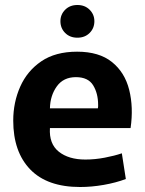

<svg xmlns="http://www.w3.org/2000/svg" viewBox="-20 -738 580 769"><path d="M301 11Q169 11 101 -59.5Q33 -130 33 -255Q33 -328 61 -391Q89 -454 145.5 -492.5Q202 -531 289 -531Q377 -531 428.5 -489.5Q480 -448 497.5 -378Q515 -308 503 -225H180Q176 -162 215.5 -130.5Q255 -99 322 -99Q360 -99 399.5 -106.5Q439 -114 468 -124L484 -21Q444 -6 395.5 2.5Q347 11 301 11ZM284 -429Q234 -429 207.5 -392Q181 -355 180 -304H372Q373 -308 373 -311.5Q373 -315 373 -318Q373 -364 353 -396.5Q333 -429 284 -429ZM290 -587Q260 -587 241 -606Q222 -625 222 -653Q222 -680 241 -699Q260 -718 290 -718Q320 -718 339 -699Q358 -680 358 -653Q358 -625 339 -606Q320 -587 290 -587Z"/></svg>

Font: Murecho SemiBold
Style: Regular
Weight: 600
Designer: Neil Summerour
Foundry: Positype
Version: Version 1.010; ttfautohint (v1.8.3)